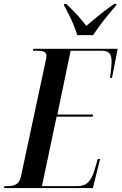

<svg xmlns="http://www.w3.org/2000/svg" viewBox="-52 -964 623 984"><path d="M-32 0 -29 -10H-12Q14 -10 31 -19.5Q48 -29 55 -58L181 -647Q186 -664 186 -678Q186 -693 173.5 -698.5Q161 -704 138 -704H117L119 -714H551L522 -565H512Q514 -582 517 -607.5Q520 -633 520 -648Q520 -678 508.5 -691Q497 -704 469 -704H310L242 -377H425L423 -366H238L163 -10H343Q381 -10 401 -31Q421 -52 433 -95L449 -149H461L424 0ZM344 -784Q337 -808 325 -837Q313 -866 299.5 -892.5Q286 -919 276 -937L277 -944H288Q325 -908 348.5 -882Q372 -856 390 -831Q415 -853 450 -881.5Q485 -910 533 -944H545L544 -937Q507 -895 478 -857.5Q449 -820 425 -784Z"/></svg>

Font: Noto Serif Display ExtraCondensed SemiBold
Style: Italic
Weight: 600
Width: 2
Italic angle: -12°
Designer: Monotype Design Team
Foundry: Monotype Imaging Inc.
Version: Version 2.009